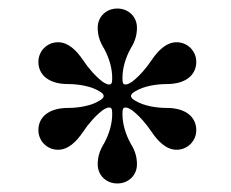

<svg xmlns="http://www.w3.org/2000/svg" viewBox="-20 -720 542 450"><path d="M70 -415C70 -389 91 -369 116 -369C140 -369 159 -388 174 -410C188 -431 204 -449 221 -462C224 -464 231 -468 235 -468C241 -468 243 -466 243 -453C243 -430 236 -406 224 -384C214 -368 209 -353 209 -335C209 -309 229 -290 255 -290C281 -290 301 -309 301 -335C301 -353 296 -368 286 -384C274 -406 267 -430 267 -453C267 -466 269 -468 275 -468C279 -468 286 -464 289 -462C306 -449 322 -431 336 -410C351 -388 370 -369 394 -369C419 -369 440 -389 440 -415C440 -446 415 -467 371 -467C346 -467 316 -472 297 -484C297 -484 287 -489 287 -495C287 -501 297 -506 297 -506C316 -518 346 -523 371 -523C415 -523 440 -544 440 -575C440 -601 419 -621 394 -621C370 -621 351 -602 336 -580C322 -559 306 -541 289 -528C286 -526 279 -522 275 -522C269 -522 267 -524 267 -537C267 -560 274 -584 286 -606C296 -622 301 -637 301 -655C301 -681 281 -700 255 -700C229 -700 209 -681 209 -655C209 -637 214 -622 224 -606C236 -584 243 -560 243 -537C243 -524 241 -522 235 -522C231 -522 224 -526 221 -528C204 -541 188 -559 174 -580C159 -602 140 -621 116 -621C91 -621 70 -601 70 -575C70 -544 95 -523 139 -523C164 -523 194 -518 213 -506C213 -506 223 -501 223 -495C223 -489 213 -484 213 -484C194 -472 164 -467 139 -467C95 -467 70 -446 70 -415Z"/></svg>

Font: Old Standard
Style: Bold
Weight: 700
Designer: Alexey Kryukov <alexios@thessalonica.org.ru>
Version: Version 2.0.2